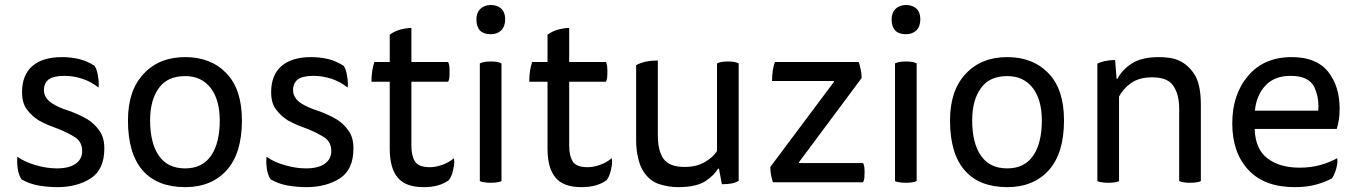

<svg xmlns="http://www.w3.org/2000/svg" viewBox="-20 -731 5441 770"><path d="M49.8 -102.5Q48.8 -94.7 48.8 -84Q48.8 -72.3 50.8 -56.6Q54.7 -28.3 66.4 -11.7Q93.8 4.9 132.8 12.7Q171.9 19.5 210 19.5Q289.1 19.5 343.8 -15.6Q398.4 -50.8 398.4 -135.7Q398.4 -180.7 377.9 -208Q358.4 -235.4 330.1 -252.9Q294.9 -273.4 254.9 -287.1Q214.8 -299.8 187.5 -317.4Q172.9 -327.1 165 -339.8Q156.2 -352.5 156.2 -370.1Q156.2 -396.5 174.8 -412.1Q194.3 -426.8 238.3 -426.8Q274.4 -426.8 310.5 -415Q345.7 -403.3 375 -379.9Q377.9 -398.4 373 -425.8Q369.1 -452.1 359.4 -466.8Q331.1 -485.4 297.9 -494.1Q263.7 -502 228.5 -502Q151.4 -502 109.4 -465.8Q68.4 -429.7 68.4 -361.3Q68.4 -317.4 87.9 -292Q107.4 -265.6 135.7 -248Q155.3 -237.3 175.8 -228.5Q197.3 -220.7 216.8 -212.9Q254.9 -197.3 282.2 -179.7Q309.6 -161.1 309.6 -125Q309.6 -92.8 283.2 -74.2Q256.8 -55.7 208 -55.7Q168 -55.7 124 -68.4Q79.1 -81.1 49.8 -102.5Z M722.7 -502Q618.2 -502 555.7 -434.6Q493.2 -368.2 493.2 -248Q493.2 -114.3 552.7 -46.9Q611.3 19.5 722.7 19.5Q828.1 19.5 889.6 -48.8Q950.2 -117.2 950.2 -248Q950.2 -372.1 888.7 -436.5Q826.2 -502 722.7 -502ZM582 -248Q582 -330.1 617.2 -377.9Q651.4 -425.8 722.7 -425.8Q788.1 -425.8 825.2 -377.9Q861.3 -330.1 861.3 -248Q861.3 -158.2 827.1 -107.4Q792 -55.7 722.7 -55.7Q652.3 -55.7 617.2 -106.4Q582 -157.2 582 -248Z M1048.8 -102.5Q1047.9 -94.7 1047.9 -84Q1047.9 -72.3 1049.8 -56.6Q1053.7 -28.3 1065.4 -11.7Q1092.8 4.9 1131.8 12.7Q1170.9 19.5 1209 19.5Q1288.1 19.5 1342.8 -15.6Q1397.5 -50.8 1397.5 -135.7Q1397.5 -180.7 1377 -208Q1357.4 -235.4 1329.1 -252.9Q1293.9 -273.4 1253.9 -287.1Q1213.9 -299.8 1186.5 -317.4Q1171.9 -327.1 1164.1 -339.8Q1155.3 -352.5 1155.3 -370.1Q1155.3 -396.5 1173.8 -412.1Q1193.4 -426.8 1237.3 -426.8Q1273.4 -426.8 1309.6 -415Q1344.7 -403.3 1374 -379.9Q1377 -398.4 1372.1 -425.8Q1368.2 -452.1 1358.4 -466.8Q1330.1 -485.4 1296.9 -494.1Q1262.7 -502 1227.5 -502Q1150.4 -502 1108.4 -465.8Q1067.4 -429.7 1067.4 -361.3Q1067.4 -317.4 1086.9 -292Q1106.4 -265.6 1134.8 -248Q1154.3 -237.3 1174.8 -228.5Q1196.3 -220.7 1215.8 -212.9Q1253.9 -197.3 1281.2 -179.7Q1308.6 -161.1 1308.6 -125Q1308.6 -92.8 1282.2 -74.2Q1255.9 -55.7 1207 -55.7Q1167 -55.7 1123 -68.4Q1078.1 -81.1 1048.8 -102.5Z M1481.4 -482.4Q1475.6 -465.8 1472.7 -446.3Q1469.7 -425.8 1469.7 -403.3Q1494.1 -403.3 1543 -403.3Q1543 -335.9 1543 -134.8Q1543 -56.6 1575.2 -18.6Q1606.4 19.5 1678.7 19.5Q1710.9 19.5 1735.4 12.7Q1759.8 5.9 1779.3 -7.8Q1791 -21.5 1796.9 -47.9Q1801.8 -65.4 1801.8 -82Q1801.8 -89.8 1800.8 -96.7Q1778.3 -78.1 1752 -69.3Q1726.6 -60.5 1704.1 -60.5Q1659.2 -60.5 1644.5 -83Q1629.9 -105.5 1629.9 -146.5Q1629.9 -231.4 1629.9 -403.3Q1667 -403.3 1777.3 -403.3Q1780.3 -409.2 1782.2 -418.9Q1783.2 -429.7 1783.2 -443.4Q1783.2 -456.1 1782.2 -465.8Q1780.3 -475.6 1777.3 -482.4Q1728.5 -482.4 1629.9 -482.4Q1629.9 -516.6 1629.9 -619.1Q1605.5 -618.2 1582 -611.3Q1559.6 -604.5 1543 -591.8Q1543 -555.7 1543 -482.4Q1528.3 -482.4 1481.4 -482.4Z M1904.3 -4.9Q1911.1 -1 1921.9 0Q1932.6 2 1948.2 2Q1963.9 2 1974.6 0Q1984.4 -1 1991.2 -4.9Q1991.2 -162.1 1991.2 -476.6Q1984.4 -480.5 1974.6 -482.4Q1963.9 -484.4 1948.2 -484.4Q1932.6 -484.4 1921.9 -482.4Q1911.1 -480.5 1904.3 -476.6Q1904.3 -454.1 1904.3 -407.2Q1904.3 -306.6 1904.3 -4.9ZM1948.2 -710.9Q1922.9 -710.9 1906.2 -695.3Q1890.6 -679.7 1890.6 -653.3Q1890.6 -624 1905.3 -608.4Q1919.9 -593.8 1948.2 -593.8Q1974.6 -593.8 1990.2 -609.4Q2005.9 -625 2005.9 -654.3Q2005.9 -681.6 1990.2 -696.3Q1974.6 -710.9 1948.2 -710.9Z M2114.3 -482.4Q2108.4 -465.8 2105.5 -446.3Q2102.5 -425.8 2102.5 -403.3Q2127 -403.3 2175.8 -403.3Q2175.8 -335.9 2175.8 -134.8Q2175.8 -56.6 2208 -18.6Q2239.3 19.5 2311.5 19.5Q2343.8 19.5 2368.2 12.7Q2392.6 5.9 2412.1 -7.8Q2423.8 -21.5 2429.7 -47.9Q2434.6 -65.4 2434.6 -82Q2434.6 -89.8 2433.6 -96.7Q2411.1 -78.1 2384.8 -69.3Q2359.4 -60.5 2336.9 -60.5Q2292 -60.5 2277.3 -83Q2262.7 -105.5 2262.7 -146.5Q2262.7 -231.4 2262.7 -403.3Q2299.8 -403.3 2410.2 -403.3Q2413.1 -409.2 2415 -418.9Q2416 -429.7 2416 -443.4Q2416 -456.1 2415 -465.8Q2413.1 -475.6 2410.2 -482.4Q2361.3 -482.4 2262.7 -482.4Q2262.7 -516.6 2262.7 -619.1Q2238.3 -618.2 2214.8 -611.3Q2192.4 -604.5 2175.8 -591.8Q2175.8 -555.7 2175.8 -482.4Q2161.1 -482.4 2114.3 -482.4Z M2863.3 -54.7Q2866.2 -39.1 2875 7.8Q2895.5 7.8 2913.1 4.9Q2929.7 2 2942.4 -5.9Q2942.4 -163.1 2942.4 -476.6Q2935.5 -480.5 2924.8 -482.4Q2915 -484.4 2899.4 -484.4Q2883.8 -484.4 2873 -482.4Q2862.3 -480.5 2855.5 -476.6Q2855.5 -359.4 2855.5 -125Q2838.9 -99.6 2806.6 -81.1Q2773.4 -61.5 2725.6 -61.5Q2664.1 -61.5 2640.6 -94.7Q2618.2 -127 2618.2 -188.5Q2618.2 -288.1 2618.2 -488.3Q2590.8 -488.3 2568.4 -483.4Q2546.9 -478.5 2531.2 -469.7Q2531.2 -455.1 2531.2 -426.8Q2531.2 -362.3 2531.2 -170.9Q2531.2 -128.9 2539.1 -97.7Q2545.9 -66.4 2559.6 -44.9Q2584 -5.9 2622.1 6.8Q2660.2 19.5 2699.2 19.5Q2772.5 19.5 2809.6 -4.9Q2845.7 -29.3 2859.4 -54.7Q2860.4 -54.7 2863.3 -54.7Z M3435.5 -418Q3435.5 -436.5 3431.6 -453.1Q3428.7 -469.7 3423.8 -482.4Q3311.5 -482.4 3087.9 -482.4Q3082 -467.8 3079.1 -447.3Q3076.2 -427.7 3076.2 -406.2Q3159.2 -406.2 3324.2 -406.2Q3324.2 -405.3 3324.2 -402.3Q3260.7 -317.4 3069.3 -61.5Q3069.3 -44.9 3072.3 -28.3Q3075.2 -11.7 3080.1 0Q3200.2 0 3441.4 0Q3444.3 -5.9 3446.3 -15.6Q3447.3 -25.4 3447.3 -39.1Q3447.3 -52.7 3446.3 -61.5Q3444.3 -71.3 3441.4 -77.1Q3355.5 -77.1 3184.6 -77.1Q3184.6 -78.1 3184.6 -81.1Q3247.1 -165 3435.5 -418Z M3569.3 -4.9Q3576.2 -1 3586.9 0Q3597.7 2 3613.3 2Q3628.9 2 3639.6 0Q3649.4 -1 3656.2 -4.9Q3656.2 -162.1 3656.2 -476.6Q3649.4 -480.5 3639.6 -482.4Q3628.9 -484.4 3613.3 -484.4Q3597.7 -484.4 3586.9 -482.4Q3576.2 -480.5 3569.3 -476.6Q3569.3 -454.1 3569.3 -407.2Q3569.3 -306.6 3569.3 -4.9ZM3613.3 -710.9Q3587.9 -710.9 3571.3 -695.3Q3555.7 -679.7 3555.7 -653.3Q3555.7 -624 3570.3 -608.4Q3585 -593.8 3613.3 -593.8Q3639.6 -593.8 3655.3 -609.4Q3670.9 -625 3670.9 -654.3Q3670.9 -681.6 3655.3 -696.3Q3639.6 -710.9 3613.3 -710.9Z M4019.5 -502Q3915 -502 3852.5 -434.6Q3790 -368.2 3790 -248Q3790 -114.3 3849.6 -46.9Q3908.2 19.5 4019.5 19.5Q4125 19.5 4186.5 -48.8Q4247.1 -117.2 4247.1 -248Q4247.1 -372.1 4185.5 -436.5Q4123 -502 4019.5 -502ZM3878.9 -248Q3878.9 -330.1 3914.1 -377.9Q3948.2 -425.8 4019.5 -425.8Q4085 -425.8 4122.1 -377.9Q4158.2 -330.1 4158.2 -248Q4158.2 -158.2 4124 -107.4Q4088.9 -55.7 4019.5 -55.7Q3949.2 -55.7 3914.1 -106.4Q3878.9 -157.2 3878.9 -248Z M4467.8 -343.8Q4483.4 -374 4515.6 -397.5Q4547.9 -420.9 4600.6 -420.9Q4663.1 -420.9 4685.5 -386.7Q4709 -352.5 4709 -294.9Q4709 -198.2 4709 -4.9Q4715.8 -1 4726.6 0Q4737.3 2 4752.9 2Q4768.6 2 4779.3 0Q4789.1 -1 4795.9 -4.9Q4795.9 -107.4 4795.9 -311.5Q4795.9 -390.6 4771.5 -430.7Q4746.1 -470.7 4710 -487.3Q4691.4 -496.1 4669.9 -499Q4648.4 -502 4627.9 -502Q4557.6 -502 4517.6 -475.6Q4478.5 -449.2 4461.9 -415Q4460.9 -415 4458 -415Q4456.1 -433.6 4452.1 -490.2Q4430.7 -490.2 4412.1 -486.3Q4393.6 -482.4 4380.9 -475.6Q4380.9 -453.1 4380.9 -407.2Q4380.9 -306.6 4380.9 -4.9Q4387.7 -1 4398.4 0Q4409.2 2 4424.8 2Q4440.4 2 4451.2 0Q4460.9 -1 4467.8 -4.9Q4467.8 -118.2 4467.8 -343.8Z M5340.8 -213.9Q5346.7 -232.4 5349.6 -252Q5352.5 -272.5 5352.5 -294.9Q5352.5 -385.7 5305.7 -444.3Q5258.8 -502 5160.2 -502Q5048.8 -502 4985.4 -426.8Q4921.9 -352.5 4921.9 -236.3Q4921.9 -119.1 4986.3 -49.8Q5050.8 19.5 5171.9 19.5Q5221.7 19.5 5259.8 8.8Q5297.9 -2 5321.3 -15.6Q5331.1 -28.3 5337.9 -51.8Q5345.7 -76.2 5342.8 -96.7Q5313.5 -80.1 5275.4 -69.3Q5237.3 -58.6 5192.4 -58.6Q5111.3 -58.6 5063.5 -95.7Q5014.6 -131.8 5011.7 -213.9Q5122.1 -213.9 5340.8 -213.9ZM5012.7 -287.1Q5018.6 -349.6 5055.7 -388.7Q5091.8 -426.8 5156.2 -426.8Q5228.5 -426.8 5251 -381.8Q5267.6 -345.7 5267.6 -305.7Q5267.6 -296.9 5266.6 -287.1Q5182.6 -287.1 5012.7 -287.1Z"/></svg>

Font: cl
Style: Regular
Weight: 400
Designer: Mitja Miklavcic
Version: Version 1.0